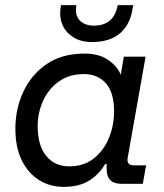

<svg xmlns="http://www.w3.org/2000/svg" viewBox="-20 -717 640 749"><path d="M228 12Q175 12 132.5 -14.5Q90 -41 65 -91.5Q40 -142 40 -215Q40 -292 71 -359Q102 -426 162 -467Q222 -508 310 -508Q367 -508 403 -482.5Q439 -457 451 -425L463 -496H548L478 -101Q473 -72 502 -72H550L537 0H453Q396 0 396 -58V-77H390Q366 -36 327 -12Q288 12 228 12ZM250 -68Q307 -68 346 -99Q385 -130 405 -179Q425 -228 425 -283Q425 -356 393 -392Q361 -428 307 -428Q250 -428 209.5 -399Q169 -370 148 -323.5Q127 -277 127 -225Q127 -149 160.5 -108.5Q194 -68 250 -68ZM339 -553Q295 -553 265.5 -572Q236 -591 223.5 -620.5Q211 -650 216 -684L218 -697H278Q271 -659 290.5 -638Q310 -617 346 -617Q425 -617 439 -697H500L497 -683Q488 -621 448 -587Q408 -553 339 -553Z"/></svg>

Font: DM Mono
Style: Italic
Weight: 400
Italic angle: -10°
Designer: Colophon Foundry
Foundry: Colophon Foundry
Version: Version 1.000; ttfautohint (v1.8.2.53-6de2)